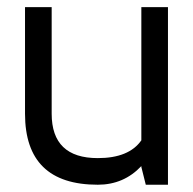

<svg xmlns="http://www.w3.org/2000/svg" viewBox="-20 -508 531 528"><path d="M249 0Q48.8 0 48.8 -195.3V-488.3H122.1V-195.3Q122.1 -73.2 249 -73.2Q334.5 -73.2 368.7 -122.1V-488.3H441.9V0H380.9L368.7 -48.8V-51.3Q320.3 0 249 0Z"/></svg>

Font: Sanitrixie
Style: Regular
Weight: 400
Designer: Jayvee D. Enaguas (Grand Chaos)
Version: Version 1.1 - 6/9/2013